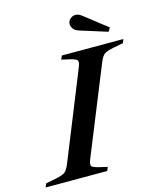

<svg xmlns="http://www.w3.org/2000/svg" viewBox="-183 -958 873 1048"><g transform="rotate(-15 253.0 -434.0)"><path d="M-48 -21 8 -32Q47 -40 61 -50Q75 -60 88 -91L286 -582Q295 -603 295 -614Q295 -625 286.5 -630Q278 -635 255 -641L206 -652L215 -673H563L555 -652L498 -641Q459 -633 445.5 -623Q432 -613 419 -582L220 -91Q211 -70 211 -59Q211 -48 220 -43Q229 -38 252 -32L300 -21L291 0H-57ZM340 -781Q314 -789 306 -807Q300 -816 300 -827Q300 -837 306 -847Q312 -857 323 -863Q333 -868 343 -868Q359 -868 376 -856L508 -753L495 -732Z"/></g></svg>

Font: Ibarra Real Nova SemiBold
Style: Italic
Weight: 600
Italic angle: -22°
Designer: Jose Maria Ribagorda & Octavio Pardo
Foundry: Octavio Pardo
Version: Version 1.014